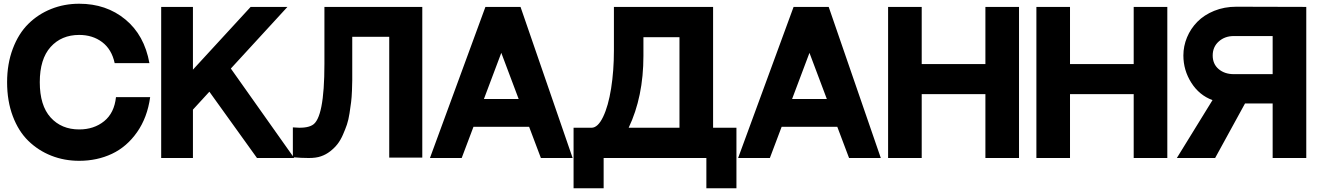

<svg xmlns="http://www.w3.org/2000/svg" viewBox="-20 -846 7061 1028"><path d="M601 -326H784Q769 -217 714 -138.5Q659 -60 579.5 -22.5Q500 15 404 15Q324 15 254.5 -12.5Q185 -40 132 -91.5Q79 -143 48.5 -224Q18 -305 18 -406Q18 -504 48.5 -585Q79 -666 131.5 -718Q184 -770 254 -798Q324 -826 404 -826Q549 -826 651 -742Q753 -658 780 -508H594Q578 -582 527 -620.5Q476 -659 404 -659Q309 -659 251 -594.5Q193 -530 193 -406Q193 -281 251 -217Q309 -153 404 -153Q483 -153 537.5 -197Q592 -241 601 -326Z M1356 0 1101 -355 1013 -259V0H843V-809H1013V-473L1322 -809H1519L1216 -479L1555 0Z M1717 -809H2241V-2H2064V-649H1866V-465Q1866 -434 1866 -415.5Q1866 -397 1864.5 -360.5Q1863 -324 1860 -300Q1857 -276 1851.5 -240Q1846 -204 1837.5 -179Q1829 -154 1816 -124.5Q1803 -95 1787 -74.5Q1771 -54 1748 -36Q1725 -18 1698 -9Q1673 0 1633 0Q1593 0 1548 -4V-164Q1620 -157 1652 -176Q1717 -211 1717 -504Z M2876 0 2813 -167H2515L2452 0H2282L2579 -809H2767L3046 0ZM2571 -316H2757L2664 -563Z M3618 -162V-647H3425V-547Q3425 -328 3346 -162ZM3798 -162H3923V162H3762V0H3212V162H3051V-162H3054H3057H3061H3064H3068H3071H3075H3079H3082H3086H3090H3095H3099H3104H3109H3114H3120H3127H3135H3147Q3181 -162 3209 -220Q3237 -278 3252 -372.5Q3267 -467 3267 -576V-809H3798Z M4526 0 4463 -167H4165L4102 0H3932L4229 -809H4417L4696 0ZM4221 -316H4407L4314 -563Z M4915 -809V-503H5256V-809H5436V0H5256V-342H4915V0H4735V-809Z M5709 -809V-503H6050V-809H6230V0H6050V-342H5709V0H5529V-809Z M6281 0 6472 -310Q6401 -336 6358.5 -403Q6316 -470 6316 -549Q6316 -599 6335.5 -646Q6355 -693 6391 -729.5Q6427 -766 6481 -788Q6535 -810 6600 -810L6974 -809V0H6794V-292H6646L6486 0ZM6586 -449H6794V-653H6586Q6538 -653 6505.5 -624Q6473 -595 6473 -549Q6473 -503 6505 -476Q6537 -449 6586 -449Z"/></svg>

Font: Neutral Face
Style: Bold
Weight: 700
Designer: Vadym Aksieiev
Version: Version 1.039;Fontself Maker 3.5.7